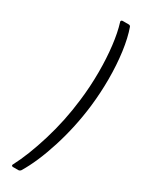

<svg xmlns="http://www.w3.org/2000/svg" viewBox="-230 -790 687 922"><g transform="rotate(30 113.5 -328.5)"><path d="M190 -757Q208 -707 217.5 -637Q227 -567 227 -487Q227 -412 218 -334Q203 -209 166 -92.5Q129 24 83 100Q77 107 70 107H40Q35 107 33 103.5Q31 100 34 96Q75 18 110 -97Q145 -212 159 -332Q169 -412 169 -495Q169 -570 161 -637Q153 -704 138 -752L137 -755Q137 -764 147 -764H179Q187 -764 190 -757Z"/></g></svg>

Font: Barlow Condensed Light
Style: Italic
Weight: 300
Width: 3
Italic angle: -7°
Designer: Jeremy Tribby
Foundry: Tribby Type
Version: Version 1.408